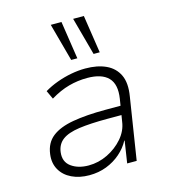

<svg xmlns="http://www.w3.org/2000/svg" viewBox="-112 -839 827 936"><g transform="rotate(-15 301.5 -370.5)"><path d="M224 8Q174 8 135.5 -10.5Q97 -29 78 -63Q59 -97 65 -141Q72 -196 110 -226Q148 -256 216.5 -268Q285 -280 381 -280H470L462 -235H379Q292 -235 235.5 -227Q179 -219 150.5 -197.5Q122 -176 117 -137Q111 -89 145.5 -64Q180 -39 233 -39Q283 -39 329 -61.5Q375 -84 407 -121Q439 -158 445 -203L463 -314Q474 -385 441 -419Q408 -453 335 -453Q287 -453 241.5 -440.5Q196 -428 148 -399L128 -442Q158 -460 193.5 -473Q229 -486 266 -493Q303 -500 338 -500Q399 -500 442 -480Q485 -460 504.5 -419Q524 -378 513 -312L464 0H416L433 -111H431Q413 -77 382 -50Q351 -23 311 -7.5Q271 8 224 8ZM396 -558 344 -749H398L427 -558ZM283 -558 231 -749H285L314 -558Z"/></g></svg>

Font: Nunito Sans 7pt ExtraLight
Style: Italic
Weight: 250
Italic angle: -9°
Designer: Vernon Adams
Foundry: Vernon Adams
Version: Version 3.101;gftools[0.9.27]